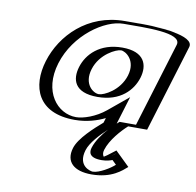

<svg xmlns="http://www.w3.org/2000/svg" viewBox="-87 -618 1006 983"><g transform="rotate(10 416.5 -127.0)"><path d="M492.5 0 510.2 -58C459.4 -16 387.9 15 317.9 15C167.9 15 99.9 -106 145.8 -256C191.6 -406 333.9 -528 483.9 -528C552.9 -528 832.4 -541 806.3 -454L667.5 0H571.5C571.5 0 490.1 70 468.7 140C461.1 165 476.8 179 493.8 179C524.8 179 553.9 149 553.9 149L609.4 203C609.4 203 542.4 275 450.4 275C398.4 275 333.6 245 360.2 158C377.6 101 451.8 35 492.5 0ZM333.8 -256C355.5 -327 423.8 -377 490.8 -377C556.8 -377 594.5 -327 572.8 -256C551.4 -186 486.1 -136 417.1 -136C345.1 -136 312.4 -186 333.8 -256ZM375.2 158C352.1 233.6 407.2 260 455 260C516.1 260 564.7 225.5 587.5 205.9L550 169.5C538.3 178.4 514.7 194 489.2 194C464.7 194 443.3 174 453.7 140C477.3 62.9 561.6 -8.5 563.1 -9.7L569.2 -15H657.1L791.3 -454C805.6 -501.5 654.5 -514.3 539.4 -513.6C514.1 -513.5 493 -513 479.3 -513C338.5 -513 204.5 -399 160.8 -256C117.1 -113 181.6 0 322.5 0C388.1 0 455.2 -29.2 502.2 -68.1L537.1 -96.9L505.8 5.5C464 41.5 390.8 107.1 375.2 158ZM318.8 -256C295 -178.3 332.5 -121 412.5 -121C489.5 -121 564 -178.1 587.8 -256C612 -335.1 569.4 -392 495.3 -392C420.4 -392 343 -335.2 318.8 -256ZM453.7 140C443.3 174 464.7 194 489.2 194C514.7 194 538.3 178.4 550 169.5L587.5 205.9C564.7 225.5 516.1 260 455 260C407.2 260 352.1 233.6 375.2 158C390.8 107.1 464 41.5 505.8 5.5L537.1 -96.9L502.2 -68.1C455.2 -29.2 388.1 0 322.5 0C181.6 0 117.1 -113 160.8 -256C204.5 -399 338.5 -513 479.3 -513C493 -513 514.1 -513.5 539.4 -513.6C654.5 -514.3 805.6 -501.5 791.3 -454L657.1 -15H569.2C562.9 -9.6 479 57.2 453.7 140ZM318.8 -256C343 -335.2 420.4 -392 495.3 -392C569.4 -392 612 -335.1 587.8 -256C564 -178.1 489.5 -121 412.5 -121C332.5 -121 295 -178.3 318.8 -256ZM483.9 -528C333.9 -528 191.6 -406 145.8 -256C99.9 -106 167.9 15 317.9 15C387.9 15 459.4 -16 510.2 -58L492.5 0C451.6 35.2 377.7 100.7 360.2 158C333.6 244.9 398.5 275 450.4 275C517.6 275 571.1 236.9 595.8 215.7L610 203.6L554.6 149.7L542.6 158.9C532.2 166.8 513 179 493.8 179C476.8 179 461.1 165 468.7 140C490 70.3 570.2 1.1 571.5 0H667.5L806.3 -454.1C831.4 -537.5 594 -528 483.9 -528ZM333.8 -256C312.4 -186.1 345.2 -136 417.1 -136C486 -136 551.4 -186.1 572.8 -256C594.5 -327 556.7 -377 490.8 -377C423.8 -377 355.5 -327 333.8 -256ZM766.3 -454 632.1 -15H546.9L534.8 -4.6C534.7 -4.5 534.3 -4.1 533.6 -3.5L578 -148.9L473.8 -62.8C423.4 -21.2 360 0 322.5 0C225.1 0 138.6 -101.7 185.8 -256C233 -410.3 382 -513 479.3 -513C587.6 -513 786.5 -521.2 766.3 -454ZM495.2 34.7C470.4 62.2 440.7 100.8 428.7 140C421.9 162.2 422.1 194 489.2 194C516.4 194 536.4 187 544.8 183.6L566.4 204.6C544.8 224.9 488.6 260 455 260C445.5 260 373.5 245.4 400.2 158C412.6 117.5 456.8 70.2 495.2 34.7ZM293.8 -256C273.5 -189.6 290.4 -121 412.5 -121C531.9 -121 592.5 -189.6 612.8 -256C633.4 -323.6 612 -392 495.3 -392C377.9 -392 314.4 -323.6 293.8 -256ZM335.2 158C312.2 233.2 360.4 275 450.4 275C556.6 275 605.6 226.4 630.9 204.7L556.2 132L514.1 164.2C509.9 167.4 503.3 171.9 497.8 174.9C492.1 168 488.8 156.1 493.7 140C510.4 85.5 561 29.8 593.9 0H692.5L831.3 -454C850.4 -517.7 655.2 -529.3 543.3 -528.6C517.2 -528.5 495.3 -528 483.9 -528C290.5 -528 163.2 -394.7 120.8 -256C78.4 -117.3 124.6 15 317.9 15C380.9 15 434.6 -2.3 474.2 -21.9L466.5 3.2C424.6 39.3 351.5 104.7 335.2 158ZM358.8 -256C384 -338.6 466.4 -377 490.8 -377C514 -377 573 -338.6 547.8 -256C522.9 -174.6 443.5 -136 417.1 -136C387.5 -136 333.9 -174.7 358.8 -256Z"/></g></svg>

Font: Hussar Outliner
Style: Obl
Weight: 700
Foundry: Cannot Into Space Fonts
Version: Version 0.92